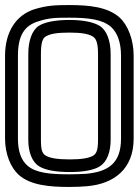

<svg xmlns="http://www.w3.org/2000/svg" viewBox="-21 -705 549 760"><path d="M508 -485C508 -547 486 -605 452 -636C405 -678 330 -685 253 -685C195 -685 165 -683 117 -669C42 -646 -1 -578 -1 -484V-156C-1 -96 21 -42 53 -13C100 29 177 35 253 35C280 35 304 34 324 32C429 23 508 -35 508 -156V-485ZM458 -485V-156C458 -61 410 -25 319 -17C301 -16 279 -15 253 -15C179 -15 120 -20 87 -50C63 -71 50 -106 50 -156V-484C50 -564 75 -604 132 -621C173 -634 197 -635 253 -635C327 -635 384 -629 419 -598C443 -576 458 -538 458 -485ZM367 -151C367 -112 361 -97 348 -89C331 -79 302 -74 255 -74C207 -74 177 -79 160 -89C146 -97 141 -112 141 -151V-491C141 -534 147 -552 159 -560C176 -571 204 -576 254 -576C301 -576 330 -571 347 -560C360 -552 367 -534 367 -491V-151ZM417 -151V-491C417 -543 402 -585 373 -603C348 -618 306 -626 254 -626C200 -626 157 -618 133 -603C105 -585 91 -542 91 -491V-151C91 -103 106 -63 135 -46C160 -31 202 -24 255 -24C307 -24 349 -31 373 -46C402 -63 417 -103 417 -151Z"/></svg>

Font: Gamestation DisplayOutline
Style: Regular
Weight: 400
Designer: Jonas Hecksher
Foundry: Jonas Hecksher, Playtypeª, e-types AS
Version: Version 1.003